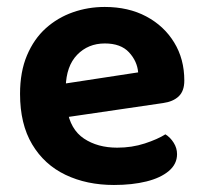

<svg xmlns="http://www.w3.org/2000/svg" viewBox="-20 -512 579 547"><path d="M123.8 -171.4 118.5 -266.8 373.6 -305.8Q370.9 -337.7 347.5 -363Q324.1 -388.2 278.6 -388.2Q231.1 -388.2 199.8 -355.9Q168.6 -323.6 167.3 -263.7L171.2 -200.8Q180.2 -143.3 219.1 -117.3Q258 -91.3 313.9 -91.3Q355.9 -91.3 392.5 -103.3Q429.2 -115.3 451.2 -129.3Q465.5 -120.4 474.9 -105.2Q484.4 -90.1 484.4 -72.9Q484.4 -44.6 460.9 -24.8Q437.4 -5 397 5Q356.5 15 304.6 15Q227 15 166.5 -14Q106 -43 71.6 -100.8Q37.1 -158.6 37.1 -244.6Q37.1 -307.5 56.9 -354.3Q76.7 -401.1 110.5 -431.5Q144.3 -461.8 187.6 -477Q230.9 -492.2 278.3 -492.2Q345.9 -492.2 396.6 -465.2Q447.4 -438.2 476.2 -391Q505.1 -343.9 505.1 -282.5Q505.1 -252.6 489.1 -237.5Q473.2 -222.4 444.6 -218.4Z"/></svg>

Font: Baloo Tammudu 2
Style: Regular
Weight: 400
Designer: Maithili Shingre, Omkar Shende and Ek Type
Foundry: Ek Type
Version: Version 1.700